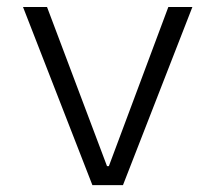

<svg xmlns="http://www.w3.org/2000/svg" viewBox="-20 -538 626 558"><path d="M248.5 0H337.4L539.1 -517.6H469.2L296.4 -55.2H291L116.7 -517.6H46.9Z"/></svg>

Font: Cascadia Code Light
Style: Regular
Weight: 300
Monospace: yes
Designer: Aaron Bell
Foundry: Saja Typeworks
Version: Version 2404.023